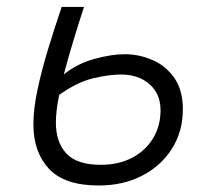

<svg xmlns="http://www.w3.org/2000/svg" viewBox="-20 -538 626 567"><path d="M271.5 9.8Q170.4 9.8 124.5 -39.6Q78.6 -88.9 78.6 -170.9Q78.6 -215.3 90.6 -272.2Q102.5 -329.1 121.8 -392.3Q141.1 -455.6 162.1 -517.6H228Q210.9 -464.8 195.6 -414.1Q180.2 -363.3 168.5 -318.4Q209 -350.6 259.5 -364.3Q310.1 -377.9 347.7 -377.9Q391.6 -377.9 430.9 -360.6Q470.2 -343.3 495.1 -307.4Q520 -271.5 520 -215.3Q520 -149.9 487.8 -98.9Q455.6 -47.9 399.4 -19Q343.3 9.8 271.5 9.8ZM154.8 -257.8Q149.9 -234.9 147.5 -214.1Q145 -193.4 145 -176.3Q145 -118.2 176 -84.7Q207 -51.3 277.8 -51.3Q330.1 -51.3 369.9 -72Q409.7 -92.8 431.9 -129.4Q454.1 -166 454.1 -212.4Q454.1 -260.7 421.6 -289.3Q389.2 -317.9 337.4 -317.9Q301.3 -317.9 254.4 -306.6Q207.5 -295.4 154.8 -257.8Z"/></svg>

Font: Cascadia Mono Light
Style: Italic
Weight: 300
Italic angle: -10°
Monospace: yes
Designer: Aaron Bell
Foundry: Saja Typeworks
Version: Version 2404.023; ttfautohint (v1.8.4)